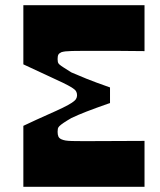

<svg xmlns="http://www.w3.org/2000/svg" viewBox="-20 -720 617 740"><path d="M70 0V-235Q125 -261 162.5 -277.5Q200 -294 222.5 -305Q245 -316 257 -324Q269 -332 273 -338.5Q277 -345 277 -353Q277 -362 273 -368.5Q269 -375 257 -382.5Q245 -390 222.5 -401Q200 -412 162.5 -429Q125 -446 70 -472V-700H537V-523Q485 -524 426.5 -524Q368 -524 305 -524Q275 -524 258 -523.5Q241 -523 232.5 -522Q224 -521 217 -519Q208 -515 205 -509.5Q202 -504 202 -492Q202 -486 203 -481Q204 -476 209 -471.5Q214 -467 225 -460Q236 -453 255 -441Q280 -430 313.5 -416.5Q347 -403 404 -383V-323Q347 -303 313.5 -290Q280 -277 255 -265Q236 -254 225 -246.5Q214 -239 209 -234Q204 -229 203 -224Q202 -219 202 -212Q202 -201 205 -194Q208 -187 217 -183Q224 -180 232.5 -178.5Q241 -177 258 -176.5Q275 -176 305 -176Q368 -176 426.5 -176.5Q485 -177 537 -177V0Z"/></svg>

Font: Ojuju
Style: Bold
Weight: 700
Designer: Chisaokwu Joboson, Mirko Velimirovic
Foundry: Udi Foundry
Version: Version 1.000